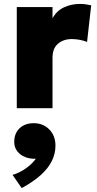

<svg xmlns="http://www.w3.org/2000/svg" viewBox="-20 -551 494 978"><path d="M65.5 0V-515H247.5V-458Q268.5 -496 305.8 -513.5Q343 -531 387.5 -531Q405 -531 418.2 -528.8Q431.5 -526.5 444.5 -524L423.5 -337.5Q406 -344.5 385.8 -348.2Q365.5 -352 346 -352Q303 -352 275.2 -328.2Q247.5 -304.5 247.5 -256.5V0ZM90.5 407 44 340Q82.5 328 113.8 305.2Q145 282.5 162.5 257.5Q133 259 108 249Q83 239 67.8 219.2Q52.5 199.5 52.5 172Q52.5 128 80 102.2Q107.5 76.5 151.5 76.5Q200 76.5 231.2 108.5Q262.5 140.5 262.5 191Q262.5 232 244 269.2Q225.5 306.5 187.5 340.8Q149.5 375 90.5 407Z"/></svg>

Font: Geologica Cursive ExtraBold
Style: Regular
Weight: 800
Designer: Sindre Bremnes, Frode Helland
Foundry: Monokrom Skriftforlag AS
Version: Version 1.010;gftools[0.9.28]